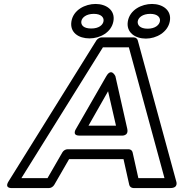

<svg xmlns="http://www.w3.org/2000/svg" viewBox="-20 -925 931 970"><path d="M630 -171H321C311 -171 300 -164 295 -155L220 -25H88L500 -686H631L811 -25H679L650 -155C648 -165 639 -171 630 -171ZM604 -121 633 9C635 18 644 25 654 25H841C884 25 870 -10 870 -10L676 -721C674 -729 666 -736 656 -736H493C485 -736 473 -730 467 -721L24 -10C-1 29 41 25 41 25H228C237 25 248 19 254 9L329 -121ZM381 -240H594C594 -240 631 -236 623 -274L563 -540C563 -540 543 -585 517 -540L364 -274C364 -274 341 -240 381 -240ZM427 -290 526 -464 566 -290ZM441 -781C401 -781 388 -799 391 -818C394 -836 415 -855 454 -855C492 -855 506 -836 503 -818C500 -799 480 -781 441 -781ZM432 -731C485 -731 543 -761 553 -818C563 -874 516 -905 463 -905C410 -905 351 -875 341 -818C331 -760 378 -731 432 -731ZM726 -780C687 -780 673 -799 676 -818C679 -836 700 -855 739 -855C777 -855 791 -836 788 -818C785 -799 764 -780 726 -780ZM717 -730C770 -730 828 -762 838 -818C848 -874 801 -905 748 -905C695 -905 636 -875 626 -818C616 -761 663 -730 717 -730Z"/></svg>

Font: Asimov
Style: XWidOuIt
Weight: 500
Designer: Google
Version: Version 2.000980; 2014